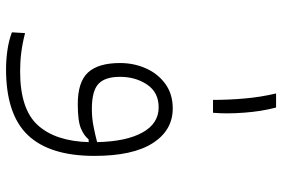

<svg xmlns="http://www.w3.org/2000/svg" viewBox="-167 -536 920 626"><g transform="rotate(90 293.0 -223.0)"><path d="M205.6 217.3Q175.8 217.3 144.3 212.9Q112.8 208.5 85.4 198.2L87.9 155.3Q122.6 164.1 151.9 167.7Q181.2 171.4 212.4 171.4Q336.4 171.4 388.4 113.5Q440.4 55.7 443.4 -52.2L434.1 -51.8Q422.9 -37.1 398.9 -26.9Q375 -16.6 319.3 -16.6Q247.1 -16.6 216.3 -50Q185.5 -83.5 185.5 -154.3Q185.5 -199.7 202.9 -238.8Q220.2 -277.8 253.4 -302Q286.6 -326.2 333.5 -326.2Q404.8 -326.2 446.5 -261.2Q488.3 -196.3 488.3 -70.8Q488.3 74.7 420.7 146Q353 217.3 205.6 217.3ZM443.4 -79.6Q441.4 -174.3 412.1 -227.3Q382.8 -280.3 330.1 -280.3Q281.2 -280.3 255.9 -242.7Q230.5 -205.1 230.5 -154.3Q230.5 -105.5 253.4 -84Q276.4 -62.5 335.4 -62.5Q364.7 -62.5 391.8 -67.9Q418.9 -73.2 443.4 -79.6ZM305.7 -457.5Q305.7 -509.8 301 -561.8Q296.4 -613.8 284.7 -663.1H330.6Q343.3 -615.2 347.4 -558.3Q351.6 -501.5 347.7 -457.5Z"/></g></svg>

Font: Cascadia Code NF ExtraLight
Style: Regular
Weight: 200
Monospace: yes
Designer: Aaron Bell
Foundry: Saja Typeworks
Version: Version 2404.023; ttfautohint (v1.8.4)